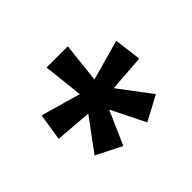

<svg xmlns="http://www.w3.org/2000/svg" viewBox="-105 -919 817 817"><g transform="rotate(-45 303.5 -511.0)"><path d="M120 -336 227 -481 62 -494 81 -616 260 -565 240 -745H368L348 -565L530 -616L546 -493L380 -481L489 -336L378 -277L302 -430L235 -278Z"/></g></svg>

Font: Noto Sans Gurmukhi
Style: Bold
Weight: 700
Designer: Jelle Bosma - Monotype Design Team
Foundry: Monotype Imaging Inc.
Version: Version 2.004; ttfautohint (v1.8.4.7-5d5b)